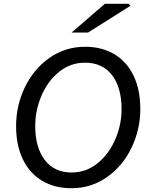

<svg xmlns="http://www.w3.org/2000/svg" viewBox="-20 -981 779 1014"><path d="M65 -315Q65 -424 111.5 -520.5Q158 -617 241.5 -675.5Q325 -734 430 -734Q518 -734 583.5 -695Q649 -656 685 -582Q721 -508 721 -406Q721 -298 675 -201.5Q629 -105 545.5 -46Q462 13 357 13Q269 13 203 -26Q137 -65 101 -139Q65 -213 65 -315ZM622 -404Q622 -519 571.5 -584.5Q521 -650 429 -650Q352 -650 292 -601.5Q232 -553 199 -475.5Q166 -398 166 -316Q166 -202 216.5 -136Q267 -70 358 -70Q435 -70 495 -118.5Q555 -167 588.5 -244.5Q622 -322 622 -404ZM534 -961H660L668 -950L445 -809H358Z"/></svg>

Font: Nebula Sans Medium
Style: Regular
Weight: 500
Italic angle: -9°
Designer: Paul D. Hunt for Adobe (as Source Sans)
Foundry: Nebula Entertainment & Broadcasting LLC
Version: Version 1.010